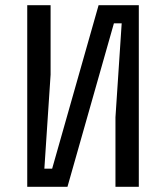

<svg xmlns="http://www.w3.org/2000/svg" viewBox="-20 -720 640 740"><path d="M425 0V-268L449 -630H419L240 0H85V-700H175V-432L151 -70H181L360 -700H515V0Z"/></svg>

Font: Sligoil Micro
Style: Regular
Weight: 400
Designer: Ariel Martín Pérez
Foundry: Igor Stepanchenko
Version: Version 1.001